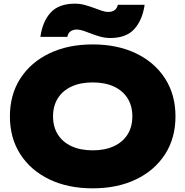

<svg xmlns="http://www.w3.org/2000/svg" viewBox="-20 -1009 1010 1046"><path d="M485 17Q350 17 248.5 -32Q147 -81 90.5 -169Q34 -257 34 -375Q34 -493 90.5 -581Q147 -669 248.5 -718Q350 -767 485 -767Q620 -767 721.5 -718Q823 -669 879.5 -581Q936 -493 936 -375Q936 -257 879.5 -169Q823 -81 721.5 -32Q620 17 485 17ZM485 -190Q552 -190 600.5 -212.5Q649 -235 675 -276.5Q701 -318 701 -375Q701 -432 675 -473.5Q649 -515 600.5 -537.5Q552 -560 485 -560Q418 -560 369.5 -537.5Q321 -515 295 -473.5Q269 -432 269 -375Q269 -318 295 -276.5Q321 -235 369.5 -212.5Q418 -190 485 -190ZM200 -808Q212 -893 256.5 -941Q301 -989 388 -989Q416 -989 441.5 -982Q467 -975 490 -966.5Q513 -958 533 -951Q553 -944 570 -944Q591 -944 604.5 -954Q618 -964 622 -983H768Q756 -900 712 -851Q668 -802 581 -802Q553 -802 527.5 -809Q502 -816 479 -825Q456 -834 435.5 -841Q415 -848 398 -848Q378 -848 364 -838Q350 -828 347 -808Z"/></svg>

Font: Unbounded ExtraBold
Style: Regular
Weight: 800
Designer: Luke Prowse, Jean-Baptiste Morizot, Fátima Lázaro, Florian Runge
Foundry: NaN
Version: Version 1.701;gftools[0.9.28.dev5+ged2979d]